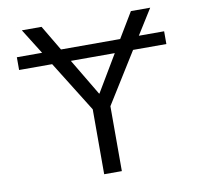

<svg xmlns="http://www.w3.org/2000/svg" viewBox="-81 -814 931 899"><g transform="rotate(-10 385.0 -365.0)"><path d="M35.2 -549.8V-610.4H155.3L80.1 -730.5H173.8L245.1 -610.4H526.4L598.6 -730.5H690.4L615.2 -610.4H735.4V-549.8H577.1L426.8 -308.6V0H342.8V-308.6L192.4 -549.8ZM281.2 -549.8 384.8 -376H386.7L490.2 -549.8Z"/></g></svg>

Font: GenEi M Gothic v2 Regular
Style: Regular
Weight: 400
Version: Version 2.0